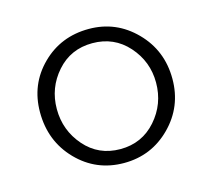

<svg xmlns="http://www.w3.org/2000/svg" viewBox="-75 -603 710 641"><g transform="rotate(-15 280.0 -282.5)"><path d="M508 -281Q508 -185 441.5 -118Q375 -51 280 -51Q184 -51 118 -119Q52 -187 52 -287Q52 -383 118 -448.5Q184 -514 281 -514Q375 -514 441.5 -446.5Q508 -379 508 -281ZM452 -283Q452 -356 403.5 -410.5Q355 -465 280 -465Q205 -465 157 -410.5Q109 -356 109 -283Q109 -209 157 -154Q205 -99 280 -99Q355 -99 403.5 -154Q452 -209 452 -283Z"/></g></svg>

Font: Palanquin ExtraLight
Style: Regular
Weight: 275
Designer: Pria Ravichandran
Version: Version 1.001